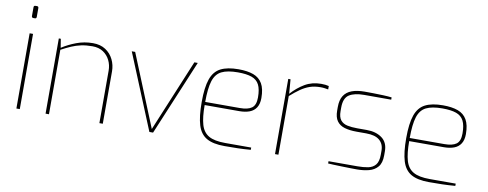

<svg xmlns="http://www.w3.org/2000/svg" viewBox="-62 -1028 3394 1335"><g transform="rotate(10 1635.0 -360.0)"><path d="M98 -640Q86 -640 86 -652V-714Q86 -726 98 -726H109Q115 -726 117.5 -722.5Q120 -719 120 -714V-652Q120 -640 109 -640ZM91 0V-531H115V0Z M297 0V-531H311L321 -469Q365 -498 420.5 -519Q476 -540 537 -540Q590 -540 626.5 -516Q663 -492 682 -453Q701 -414 701 -370V0H677V-370Q677 -410 660.5 -443.5Q644 -477 613 -497.5Q582 -518 537 -518Q493 -518 458 -510.5Q423 -503 390.5 -489Q358 -475 321 -455V0Z M1030 0 812 -531H836L1043 -23L1254 -531H1278L1056 0Z M1560 6Q1480 6 1434.5 -20Q1389 -46 1370.5 -106Q1352 -166 1352 -268Q1352 -372 1372.5 -430.5Q1393 -489 1440 -513Q1487 -537 1565 -537Q1629 -537 1671 -521.5Q1713 -506 1734.5 -469Q1756 -432 1756 -367Q1756 -326 1739.5 -300Q1723 -274 1692.5 -262.5Q1662 -251 1620 -251H1376Q1376 -165 1391 -113.5Q1406 -62 1446 -39Q1486 -16 1562 -16H1746V0Q1695 4 1653.5 5Q1612 6 1560 6ZM1376 -273H1620Q1677 -273 1704.5 -293Q1732 -313 1732 -367Q1732 -425 1715.5 -457Q1699 -489 1662.5 -502Q1626 -515 1565 -515Q1491 -515 1450 -494.5Q1409 -474 1392.5 -421.5Q1376 -369 1376 -273Z M1917 0V-531H1933L1941 -430Q1983 -477 2033.5 -507Q2084 -537 2149 -537Q2165 -537 2178.5 -535.5Q2192 -534 2203 -531V-507Q2192 -509 2178.5 -511Q2165 -513 2149 -513Q2106 -513 2073 -501.5Q2040 -490 2008.5 -468Q1977 -446 1941 -414V0Z M2496 6Q2481 6 2451.5 5.5Q2422 5 2389 4Q2356 3 2329.5 2Q2303 1 2292 0V-16H2496Q2538 -16 2571 -22.5Q2604 -29 2623 -52Q2642 -75 2642 -123V-152Q2642 -199 2611 -225.5Q2580 -252 2516 -252H2448Q2399 -252 2363.5 -262.5Q2328 -273 2309 -299.5Q2290 -326 2290 -373V-399Q2290 -448 2309 -478Q2328 -508 2365 -522Q2402 -536 2456 -536Q2480 -536 2515.5 -535.5Q2551 -535 2587.5 -533.5Q2624 -532 2647 -529V-513H2456Q2388 -513 2351 -489.5Q2314 -466 2314 -399V-373Q2314 -331 2331 -310Q2348 -289 2378.5 -282.5Q2409 -276 2448 -276H2516Q2582 -276 2624 -245Q2666 -214 2666 -152V-123Q2666 -69 2642.5 -41.5Q2619 -14 2580.5 -4Q2542 6 2496 6Z M3004 6Q2924 6 2878.5 -20Q2833 -46 2814.5 -106Q2796 -166 2796 -268Q2796 -372 2816.5 -430.5Q2837 -489 2884 -513Q2931 -537 3009 -537Q3073 -537 3115 -521.5Q3157 -506 3178.5 -469Q3200 -432 3200 -367Q3200 -326 3183.5 -300Q3167 -274 3136.5 -262.5Q3106 -251 3064 -251H2820Q2820 -165 2835 -113.5Q2850 -62 2890 -39Q2930 -16 3006 -16H3190V0Q3139 4 3097.5 5Q3056 6 3004 6ZM2820 -273H3064Q3121 -273 3148.5 -293Q3176 -313 3176 -367Q3176 -425 3159.5 -457Q3143 -489 3106.5 -502Q3070 -515 3009 -515Q2935 -515 2894 -494.5Q2853 -474 2836.5 -421.5Q2820 -369 2820 -273Z"/></g></svg>

Font: Exo Thin Thin
Style: Regular
Weight: 250
Version: Version 2.000